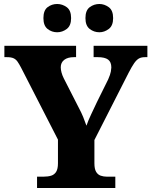

<svg xmlns="http://www.w3.org/2000/svg" viewBox="-20 -944 761 964"><path d="M166 0V-57H199Q221 -57 237 -62Q253 -67 262 -81.5Q271 -96 271 -124V-243L86 -604Q76 -623 68 -634.5Q60 -646 48 -651.5Q36 -657 15 -657H2V-714H362V-657H351Q320 -657 302.5 -643.5Q285 -630 285 -606Q285 -594 289 -579.5Q293 -565 300 -551L374 -406Q389 -378 397.5 -357Q406 -336 414 -313Q423 -339 437.5 -369.5Q452 -400 467 -432L523 -545Q534 -570 536.5 -584.5Q539 -599 539 -605Q539 -633 522.5 -645Q506 -657 471 -657H450V-714H720V-657H708Q689 -657 677 -650Q665 -643 653.5 -626.5Q642 -610 626 -579L454 -241V-124Q454 -96 462.5 -81.5Q471 -67 485.5 -62Q500 -57 516 -57H559V0ZM479 -782Q452 -782 430.5 -798.5Q409 -815 409 -853Q409 -892 430.5 -908Q452 -924 479 -924Q504 -924 526 -908Q548 -892 548 -853Q548 -815 526 -798.5Q504 -782 479 -782ZM267 -782Q240 -782 219 -798.5Q198 -815 198 -853Q198 -892 219 -908Q240 -924 267 -924Q293 -924 315 -908Q337 -892 337 -853Q337 -815 315 -798.5Q293 -782 267 -782Z"/></svg>

Font: Noto Serif Hebrew ExtraBold
Style: Regular
Weight: 800
Version: Version 2.003